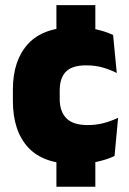

<svg xmlns="http://www.w3.org/2000/svg" viewBox="-20 -610 492 730"><path d="M342.5 -590.5V-415H194.5V-590.5ZM342.5 -81V100H194.5V-81ZM265.5 13.5Q145 13.5 87 -49.5Q29 -112.5 29 -227V-269.5Q29 -380.5 87 -443.5Q145 -506.5 265 -506.5Q294.5 -506.5 321 -502.8Q347.5 -499 370 -492.2Q392.5 -485.5 410 -477L424 -332.5Q399.5 -345 371 -353.2Q342.5 -361.5 307.5 -361.5Q253.5 -361.5 230.2 -337Q207 -312.5 207 -266.5V-234Q207 -186 232.5 -160.2Q258 -134.5 312.5 -134.5Q346.5 -134.5 374.2 -142Q402 -149.5 429 -162L415.5 -17Q388 -3.5 349 5Q310 13.5 265.5 13.5Z"/></svg>

Font: Anek Devanagari ExtraBold
Style: Regular
Weight: 800
Designer: Kailash Malviya (Devanagari) & Yesha Goshar (Latin)
Foundry: Ek Type
Version: Version 1.003